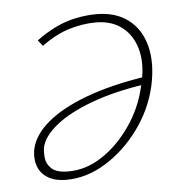

<svg xmlns="http://www.w3.org/2000/svg" viewBox="-39 -450 476 493"><g transform="rotate(-5 199.0 -203.5)"><path d="M113 5Q87 5 70.5 -3.5Q54 -12 46 -25Q38 -38 36.5 -53Q35 -68 38 -82Q46 -117 82.5 -148Q119 -179 182.5 -203Q246 -227 335 -241L336 -222Q255 -210 196 -188Q137 -166 103 -138.5Q69 -111 63 -83Q61 -72 62.5 -56Q64 -40 77 -28Q90 -16 120 -16Q166 -16 207.5 -43.5Q249 -71 280.5 -116.5Q312 -162 324 -214Q338 -266 329.5 -305.5Q321 -345 293.5 -368Q266 -391 223 -391Q190 -391 155 -380.5Q120 -370 83 -343L71 -358Q97 -377 122 -389Q147 -401 174 -406.5Q201 -412 227 -412Q276 -412 308.5 -387.5Q341 -363 352.5 -318.5Q364 -274 351 -215Q337 -155 300 -105Q263 -55 214 -25Q165 5 113 5Z"/></g></svg>

Font: Ysabeau Infant Thin
Style: Italic
Weight: 250
Italic angle: -12°
Designer: Christian Thalmann (Catharsis Fonts)
Version: Version 2.001;gftools[0.9.30]; featfreeze: ss01,ss02,lnum